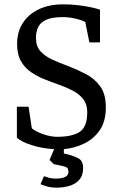

<svg xmlns="http://www.w3.org/2000/svg" viewBox="-20 -680 554 887"><path d="M241 187Q218 187 201 182.5Q184 178 167 171L183 134Q194 138 207 141.5Q220 145 237 145Q266 145 281 137.5Q296 130 296 115Q296 98 288 93.5Q280 89 265 86L228 78L209 59L230 9Q175 6 126.5 -9.5Q78 -25 58 -44V-187H112L127 -87Q149 -70 182.5 -59Q216 -48 244 -48Q314 -48 348.5 -71Q383 -94 383 -162Q383 -198 365 -221.5Q347 -245 317.5 -260.5Q288 -276 254 -288Q220 -300 186 -313.5Q152 -327 123 -347Q94 -367 76.5 -398Q59 -429 59 -477Q59 -532 85 -573Q111 -614 159 -637Q207 -660 273 -660Q306 -660 340.5 -656Q375 -652 402.5 -646Q430 -640 442 -635V-484H393L374 -578Q356 -588 326.5 -594.5Q297 -601 270 -601Q220 -601 193 -588.5Q166 -576 156 -554Q146 -532 146 -505Q146 -466 167 -443Q188 -420 222 -404.5Q256 -389 294 -375Q336 -359 376.5 -338Q417 -317 443 -281Q469 -245 469 -184Q469 -119 440.5 -78Q412 -37 367 -16Q322 5 275 9V29L292 33Q320 40 342 51.5Q364 63 364 96Q364 131 346 151Q328 171 299.5 179Q271 187 241 187Z"/></svg>

Font: Faustina VF Beta
Style: Regular
Weight: 400
Designer: Alfonso Garcia
Foundry: Omnibus-Type
Version: Version 1.006